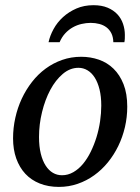

<svg xmlns="http://www.w3.org/2000/svg" viewBox="-20 -715 546 747"><path d="M374 -304.2Q374 -339.8 367.2 -367.2Q360.4 -394.5 348.6 -413.1Q336.9 -431.6 320.6 -441.4Q304.2 -451.2 285.2 -451.2Q252.4 -451.2 224.4 -427.5Q196.3 -403.8 175.8 -365.5Q155.3 -327.1 143.6 -279.1Q131.8 -231 131.8 -182.1Q131.8 -145 138.7 -117.2Q145.5 -89.4 157.7 -70.6Q169.9 -51.8 186 -42.5Q202.1 -33.2 221.2 -33.2Q244.6 -33.2 265.4 -45.2Q286.1 -57.1 303 -77.4Q319.8 -97.7 333 -124.5Q346.2 -151.4 355.5 -181.4Q364.7 -211.4 369.4 -243.2Q374 -274.9 374 -304.2ZM475.1 -299.8Q475.1 -259.3 466.1 -220.5Q457 -181.6 440.2 -147Q423.3 -112.3 399.7 -83.3Q376 -54.2 346.4 -33Q316.9 -11.7 282.2 0.2Q247.6 12.2 209 12.2Q168 12.2 134.8 -1Q101.6 -14.2 78.6 -38.8Q55.7 -63.5 43.2 -98.4Q30.8 -133.3 30.8 -176.8Q30.8 -217.3 39.6 -256.6Q48.3 -295.9 64.7 -331.1Q81.1 -366.2 104.5 -396.2Q127.9 -426.3 157.5 -448Q187 -469.7 221.9 -481.9Q256.8 -494.1 295.9 -494.1Q332 -494.1 364.5 -482.9Q397 -471.7 421.6 -447.8Q446.3 -423.8 460.7 -387.2Q475.1 -350.6 475.1 -299.8ZM465.8 -579.1Q465.8 -572.3 465.6 -564.9Q465.3 -557.6 463.9 -550.8H420.9Q420.4 -571.3 413.3 -585.4Q406.2 -599.6 394.3 -608.6Q382.3 -617.7 366.5 -621.8Q350.6 -626 333 -626Q315.4 -626 297.4 -621.8Q279.3 -617.7 263.2 -608.6Q247.1 -599.6 233.9 -585.4Q220.7 -571.3 211.9 -550.8H168.9Q174.3 -576.2 188.5 -602.1Q202.6 -627.9 225.1 -648.4Q247.6 -668.9 277.3 -681.9Q307.1 -694.8 343.8 -694.8Q375.5 -694.8 398.7 -685.1Q421.9 -675.3 436.8 -659.2Q451.7 -643.1 458.7 -622.1Q465.8 -601.1 465.8 -579.1Z"/></svg>

Font: Charis SIL
Style: Italic
Weight: 400
Italic angle: -11°
Foundry: SIL International
Version: Version 4.112